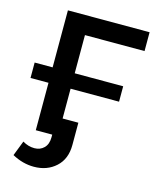

<svg xmlns="http://www.w3.org/2000/svg" viewBox="-131 -791 890 1083"><g transform="rotate(15 314.5 -249.0)"><path d="M258 -590V-367H541V-277H258V-103H350V27Q350 109 299 155.5Q248 202 171 202Q106 202 44 168L78 80Q111 100 147 100Q181 100 203 78Q225 56 225 15V0H129V-277H24V-367H129V-700H606V-590Z"/></g></svg>

Font: mBank SemiBold
Style: Regular
Weight: 600
Designer: Julieta Ulanovsky
Foundry: Julieta Ulanovsky
Version: Version 7.200